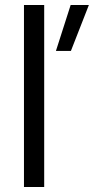

<svg xmlns="http://www.w3.org/2000/svg" viewBox="-20 -749 376 769"><path d="M204 -545 263 -729H336L264 -545ZM76 0V-729H157V0Z"/></svg>

Font: Mona Sans ExtraLight
Style: Regular
Weight: 400
Version: Version 2.000